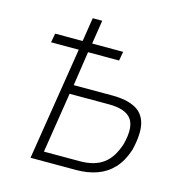

<svg xmlns="http://www.w3.org/2000/svg" viewBox="-105 -801 854 897"><g transform="rotate(15 322.5 -352.5)"><path d="M122 0 209 -546H75L83 -590H216L234 -705H280L262 -590H412L404 -546H254L229 -380H416Q484 -380 526 -358.5Q568 -337 580 -288.5Q592 -240 572 -158Q553 -101 520.5 -66.5Q488 -32 443 -16Q398 0 343 0ZM175 -44H349Q419 -44 461.5 -75Q504 -106 526 -175Q548 -260 520 -298Q492 -336 411 -336H221Z"/></g></svg>

Font: Nunito Sans 7pt Condensed ExtraLight
Style: Italic
Weight: 250
Width: 3
Italic angle: -9°
Designer: Vernon Adams
Foundry: Vernon Adams
Version: Version 3.101;gftools[0.9.27]